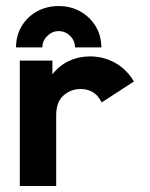

<svg xmlns="http://www.w3.org/2000/svg" viewBox="-20 -618 500 638"><path d="M318.1 -277.8Q313.2 -286.8 306.9 -295.1Q286.1 -322.2 247.2 -322.2Q216 -322.2 191.3 -301Q166.7 -279.9 166.7 -234.7V0H45.8V-416.7H154.2V-370.8Q176.4 -400 209 -415.3Q241.7 -430.6 279.2 -430.6Q323.6 -430.6 362.2 -409.4Q400.7 -388.2 425 -347.2Q425 -347.2 318.1 -277.8ZM33.3 -460.4Q33.3 -500 52.1 -531.2Q70.8 -562.5 103.1 -580.2Q135.4 -597.9 175 -597.9Q214.6 -597.9 246.9 -579.9Q279.2 -561.8 297.9 -530.6Q316.7 -499.3 316.7 -460.4H229.2Q229.2 -482.6 213.2 -498.6Q197.2 -514.6 175 -514.6Q153.5 -514.6 137.2 -498.6Q120.8 -482.6 120.8 -460.4Z"/></svg>

Font: co2trust
Style: Bold
Weight: 700
Designer: Kristian Moeller
Foundry: Dicotype
Version: Version 1.000